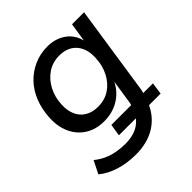

<svg xmlns="http://www.w3.org/2000/svg" viewBox="-191 -644 970 970"><g transform="rotate(-45 294.5 -158.5)"><path d="M228 193Q167 193 113.5 176.5Q60 160 23 129L57 61Q83 82 110 94Q137 106 167.5 111.5Q198 117 229 117Q276 117 310 101Q344 85 365 52L371 63H236L246 -1H395L385 7Q388 -1 390 -9Q392 -17 393 -27L412 -152L414 -151Q398 -116 371.5 -91Q345 -66 310 -52.5Q275 -39 235 -39Q176 -39 133 -66Q90 -93 68.5 -141Q47 -189 51 -250Q54 -306 73 -354Q92 -402 125 -436.5Q158 -471 202 -490.5Q246 -510 298 -510Q355 -510 397 -480Q439 -450 451 -394L448 -392L465 -501H551L481 -36Q480 -24 476.5 -11Q473 2 470 11L465 -1H543L534 63H443L456 53Q426 122 368 157.5Q310 193 228 193ZM264 -113Q312 -113 348 -137Q384 -161 405.5 -202.5Q427 -244 429 -295Q433 -359 400.5 -397Q368 -435 307 -435Q260 -435 223.5 -410.5Q187 -386 165 -344Q143 -302 141 -250Q139 -209 153 -178Q167 -147 195.5 -130Q224 -113 264 -113Z"/></g></svg>

Font: Nunitoga
Style: Medium Italic
Weight: 500
Italic angle: -9°
Designer: Vernon Adams
Foundry: Vernon Adams
Version: Version 1.0